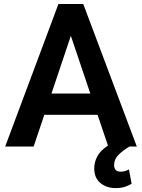

<svg xmlns="http://www.w3.org/2000/svg" viewBox="-20 -731 707 958"><path d="M5.9 0 271.5 -710.9H395.5L662.6 0H626Q590.3 21.5 569.8 43.2Q549.3 64.9 549.3 92.8Q549.3 106.9 556.6 116.2Q564 125.5 582.5 125.5Q596.7 125.5 606.7 121.8Q616.7 118.2 623.5 114.7L636.7 186Q624.5 193.4 605.2 200.4Q585.9 207.5 556.6 207.5Q512.2 207.5 481.2 182.4Q450.2 157.2 450.2 108.4Q450.2 78.6 465.3 49.6Q480.5 20.5 518.6 -4.9L466.8 -158.2H201.2L147.9 0ZM236.8 -264.2H430.7L333.5 -552.2Z"/></svg>

Font: Vazirmatn RD SemiBold
Style: Regular
Weight: 600
Designer: Saber Rastikerdar
Foundry: Saber Rastikerdar
Version: Version 32.102